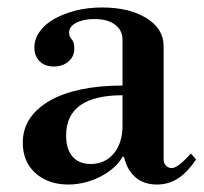

<svg xmlns="http://www.w3.org/2000/svg" viewBox="-20 -482 546 514"><path d="M163 12Q109 12 75 -18.5Q41 -49 41 -100Q41 -136 59.5 -164Q78 -192 112.5 -212Q147 -232 196.5 -242.5Q246 -253 308 -253V-375Q308 -401 288 -416Q268 -431 233 -431Q203 -431 184 -421Q165 -411 165 -395Q165 -384 172 -376.5Q179 -369 179 -352Q179 -331 163.5 -317.5Q148 -304 124 -304Q100 -304 86 -318Q72 -332 72 -355Q72 -377 86 -397Q100 -417 124.5 -431Q149 -445 182 -453.5Q215 -462 253 -462Q326 -462 372 -433.5Q418 -405 418 -359V-55Q418 -45 424.5 -38.5Q431 -32 440 -32Q456 -32 491 -71L505 -55Q481 -20 456 -4Q431 12 400 12Q365 12 342.5 -7.5Q320 -27 312 -62H308Q299 -46 283.5 -32.5Q268 -19 248.5 -9Q229 1 207 6.5Q185 12 163 12ZM223 -43Q261 -43 284.5 -71Q308 -99 308 -146V-227Q157 -227 157 -119Q157 -83 174 -63Q191 -43 223 -43Z"/></svg>

Font: Libre Bodoni
Style: Regular
Weight: 400
Designer: Pablo Impallari, Rodrigo Fuenzalida
Foundry: Pablo Impallari, Rodrigo Fuenzalida
Version: Version 1.001; ttfautohint (v1.5.65-e2d9)